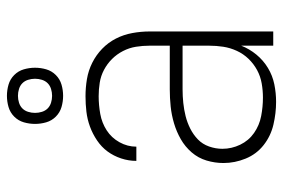

<svg xmlns="http://www.w3.org/2000/svg" viewBox="-148 -640 797 540"><g transform="rotate(-90 250.0 -370.5)"><path d="M233 8Q201 8 169 0.5Q137 -7 111.5 -27Q86 -47 73.5 -77.5Q61 -108 61 -140Q61 -164 68 -187.5Q75 -211 91 -229.5Q107 -248 128 -260Q149 -272 172.5 -279Q196 -286 220 -288.5Q244 -291 268 -291H391V-348Q391 -367 388 -386Q385 -405 376 -422.5Q367 -440 353.5 -453.5Q340 -467 323 -476Q306 -485 287 -488Q268 -491 249 -491Q224 -491 199 -486.5Q174 -482 153 -468.5Q132 -455 119.5 -432.5Q107 -410 107 -385H67Q67 -407 74 -428Q81 -449 93.5 -466Q106 -483 124.5 -495.5Q143 -508 163.5 -515.5Q184 -523 205.5 -525.5Q227 -528 249 -528Q273 -528 297 -524Q321 -520 343 -509Q365 -498 382.5 -481Q400 -464 411 -442.5Q422 -421 426.5 -396.5Q431 -372 431 -348V0H391V-90Q382 -67 366 -47.5Q350 -28 328.5 -15Q307 -2 282.5 3Q258 8 233 8ZM245 -29Q265 -29 285 -32.5Q305 -36 322.5 -45.5Q340 -55 354 -69.5Q368 -84 376.5 -102.5Q385 -121 388 -140.5Q391 -160 391 -180V-255H268Q249 -255 230 -253Q211 -251 193 -246.5Q175 -242 158 -233.5Q141 -225 127.5 -212Q114 -199 107.5 -180.5Q101 -162 101 -143Q101 -117 112.5 -93Q124 -69 145.5 -54Q167 -39 193 -34Q219 -29 245 -29ZM250 -591Q234 -591 218.5 -595.5Q203 -600 191.5 -611.5Q180 -623 175.5 -638.5Q171 -654 171 -670Q171 -686 175.5 -701.5Q180 -717 191.5 -728.5Q203 -740 218.5 -744.5Q234 -749 250 -749Q266 -749 281.5 -744.5Q297 -740 308.5 -728.5Q320 -717 324.5 -701.5Q329 -686 329 -670Q329 -654 324.5 -638.5Q320 -623 308.5 -611.5Q297 -600 281.5 -595.5Q266 -591 250 -591ZM250 -622Q260 -622 269.5 -625Q279 -628 285.5 -634.5Q292 -641 295 -650.5Q298 -660 298 -670Q298 -680 295 -689.5Q292 -699 285.5 -705.5Q279 -712 269.5 -715Q260 -718 250 -718Q240 -718 230.5 -715Q221 -712 214.5 -705.5Q208 -699 205 -689.5Q202 -680 202 -670Q202 -660 205 -650.5Q208 -641 214.5 -634.5Q221 -628 230.5 -625Q240 -622 250 -622Z"/></g></svg>

Font: Iosevka Term Curly Extralight
Style: Regular
Weight: 200
Designer: Belleve Invis
Foundry: Belleve Invis
Version: Version 32.3.0